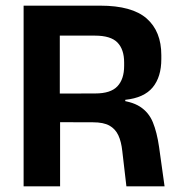

<svg xmlns="http://www.w3.org/2000/svg" viewBox="-20 -659 634 679"><path d="M427 0 412.5 -124.5Q409 -158 398.5 -180.5Q388 -203 367 -214.8Q346 -226.5 309 -226.5L154.5 -227V-328L317 -328.5Q371.5 -328.5 395.2 -353.8Q419 -379 419 -426V-438Q419 -484.5 395.2 -508.8Q371.5 -533 316 -533H153V-639H334.5Q447 -639 498.8 -593.5Q550.5 -548 550.5 -464V-450Q550.5 -387 520 -350Q489.5 -313 423 -306V-288L386.5 -306Q443.5 -302 474.8 -282Q506 -262 520.5 -226.8Q535 -191.5 542.5 -139.5L562 0ZM63.5 0V-639H191.5V-292L192.5 -243.5V0Z"/></svg>

Font: Anek Bangla SemiBold
Style: Regular
Weight: 600
Designer: Sulekha Rajkumar (Bangla), Yesha Goshar (Latin)
Foundry: Ek Type
Version: Version 1.003